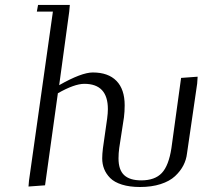

<svg xmlns="http://www.w3.org/2000/svg" viewBox="-20 -749 842 776"><path d="M95.2 4.9 97.2 -19 193.8 -702.1H128.9L133.8 -729H262.2L259.8 -702.1L219.2 -404.8Q309.6 -456.1 355 -456.1Q417.5 -456.1 450.7 -422.1Q483.9 -388.2 483.9 -323.2Q483.9 -297.9 481 -274.9L461.9 -150.9Q459 -129.9 459 -108.9Q459 -62.5 481.7 -41.3Q504.4 -20 550.8 -20Q606 -20 634 -49.8Q662.1 -79.6 672.9 -150.9L711.9 -434.1L778.8 -439L776.9 -411.1L735.8 -128.9Q732.9 -103 720.9 -80.1Q709 -57.1 687.3 -36.9Q665.5 -16.6 629.2 -4.9Q592.8 6.8 545.9 6.8Q503.9 6.8 472.9 -2.9Q441.9 -12.7 425.3 -29.5Q408.7 -46.4 400.9 -66.2Q393.1 -85.9 393.1 -108.9Q393.1 -126 396 -149.9L413.1 -270Q416 -291.5 416 -308.1Q416 -410.2 320.8 -410.2Q280.8 -410.2 213.9 -372.1L162.1 0Z"/></svg>

Font: Dehuti
Style: Italic
Weight: 400
Version: Version 1.2